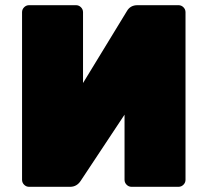

<svg xmlns="http://www.w3.org/2000/svg" viewBox="-20 -720 800 740"><path d="M92 -700H273Q284 -700 292 -692Q300 -684 300 -673V-400L469 -677Q482 -700 510 -700H668Q679 -700 687 -692Q695 -684 695 -673V-27Q695 -16 687 -8Q679 0 668 0H487Q476 0 468 -8Q460 -16 460 -27V-278L291 -23Q276 0 250 0H92Q81 0 73 -8Q65 -16 65 -27V-673Q65 -684 73 -692Q81 -700 92 -700Z"/></svg>

Font: Rubik One
Style: Regular
Weight: 400
Designer: Hubert and Fischer with Elvire Volk Leonovitch
Foundry: Hubert and Fischer with Elvire Volk Leonovitch
Version: Version 1.001